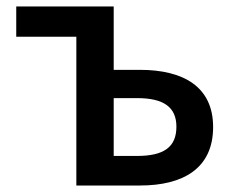

<svg xmlns="http://www.w3.org/2000/svg" viewBox="-20 -571 720 591"><path d="M215 0H411C543 0 636 -52 636 -180C636 -305 543 -356 411 -356H330V-551H30V-458H215ZM330 -91V-269H402C484 -269 523 -241 523 -181C523 -118 484 -91 402 -91Z"/></svg>

Font: ChiuKong Gothic CL Medium
Style: Regular
Weight: 500
Designer: Ryoko NISHIZUKA 西塚涼子 (kana, bopomofo & ideographs); Paul D. Hunt (Latin, Greek & Cyrillic); Sandoll Communications 산돌커뮤니
Foundry: Adobe
Version: Version 1.300